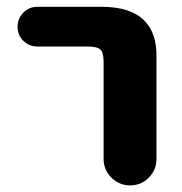

<svg xmlns="http://www.w3.org/2000/svg" viewBox="-20 -569 540 571"><path d="M288.1 -96.7V-384.8Q288.1 -413.1 278.3 -421.9Q268.6 -430.7 239.3 -430.7H90.8Q66.4 -430.7 49.3 -447.8Q32.2 -464.8 32.2 -489.3Q32.2 -513.7 49.3 -531.2Q66.4 -548.8 90.8 -548.8H282.2Q368.2 -548.8 409.2 -507.8Q446.3 -470.7 445.3 -400.4V-96.7Q445.3 -63.5 422.4 -40.5Q399.4 -17.6 367.2 -17.6Q335 -17.6 311.5 -40.5Q288.1 -63.5 288.1 -96.7Z"/></svg>

Font: Rounded-X Mgen+ 2m bold
Style: Bold
Weight: 700
Designer: [Source Han Sans]
Ryoko NISHIZUKA  (kana & ideographs); Paul D. Hunt (Latin, Greek & Cyrillic); Wenlong ZHANG  (bopomofo
Version: Version 1.059.20150602